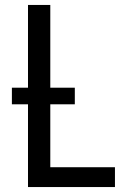

<svg xmlns="http://www.w3.org/2000/svg" viewBox="-20 -755 540 775"><path d="M93 0V-735H183V-80H444V0ZM282 -334H28V-401H282Z"/></svg>

Font: Iosevka Bendy Medium
Style: Regular
Weight: 500
Monospace: yes
Designer: Belleve Invis
Foundry: Belleve Invis
Version: Version 30.1.2